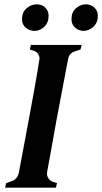

<svg xmlns="http://www.w3.org/2000/svg" viewBox="-20 -869 473 889"><path d="M4 0 8 -21 33 -30Q47 -34 55.5 -44.5Q64 -55 67 -68L120 -351Q130 -406 141.5 -469.5Q153 -533 162 -591Q165 -605 157.5 -617.5Q150 -630 136 -634L118 -640L123 -661H358L353 -640L329 -632Q300 -624 295 -594L241 -310Q231 -255 220 -192Q209 -129 198 -72Q196 -57 203 -45Q210 -33 223 -28L244 -21L239 0ZM139 -726Q117 -726 99.5 -740.5Q82 -755 82 -780Q82 -813 103.5 -831Q125 -849 150 -849Q174 -849 189.5 -834Q205 -819 205 -796Q205 -764 185 -745Q165 -726 139 -726ZM366 -726Q346 -726 328.5 -740.5Q311 -755 311 -780Q311 -813 332 -831Q353 -849 377 -849Q401 -849 417 -834Q433 -819 433 -796Q433 -764 412.5 -745Q392 -726 366 -726Z"/></svg>

Font: DeepMind Serif Text
Style: Italic
Weight: 400
Italic angle: -12°
Designer: Frank Grießhammer / Modifications: Colophon Foundry
Foundry: Colophon Foundry
Version: Version 5.003; ttfautohint (v1.8.2)